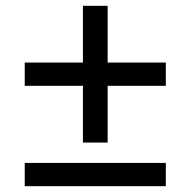

<svg xmlns="http://www.w3.org/2000/svg" viewBox="-20 -640 655 660"><path d="M65 0V-80H550V0ZM265 -620H350V-425H550V-345H350V-150H265V-345H65V-425H265Z"/></svg>

Font: jost-mod-400
Style: Regular
Weight: 400
Version: Version 3.200; ttfautohint (v0.97) -l 8 -r 50 -G 200 -x 14 -